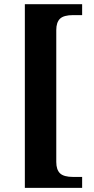

<svg xmlns="http://www.w3.org/2000/svg" viewBox="-20 -780 454 928"><path d="M100.1 -759.8H377V-707H334Q288.1 -707 270 -689.5Q252 -671.9 252 -634.8V2.9Q252 40 270 57.6Q288.1 75.2 334 75.2H377V127.9H100.1Z"/></svg>

Font: Noto Serif Devanagari
Style: Bold
Weight: 700
Designer: Monotype Design Team
Foundry: Monotype Imaging Inc.
Version: Version 1.01